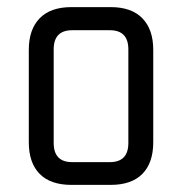

<svg xmlns="http://www.w3.org/2000/svg" viewBox="-20 -520 512 540"><path d="M289 -435H183Q131 -435 131 -381V-118Q131 -64 183 -64H289Q341 -64 341 -118V-381Q341 -435 289 -435ZM291 0H181Q122 0 91.5 -31Q61 -62 61 -120V-380Q61 -437 91.5 -468.5Q122 -500 181 -500H291Q350 -500 380.5 -468.5Q411 -437 411 -380V-120Q411 -62 380.5 -31Q350 0 291 0Z"/></svg>

Font: Strong
Style: Regular
Weight: 400
Designer: Roman Shchyukin (Gaslight Type Foundry)
Foundry: Cyreal (www.cyreal.org)
Version: Version 1.001